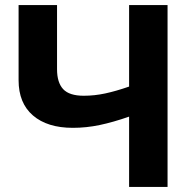

<svg xmlns="http://www.w3.org/2000/svg" viewBox="-20 -734 768 754"><path d="M638 0H487V-276Q424 -254 371.5 -243Q319 -232 266 -232Q166 -232 109.5 -280.5Q53 -329 53 -419V-714H204V-462Q204 -410 228 -384Q252 -358 309 -358Q351 -358 393 -367Q435 -376 487 -394V-714H638Z"/></svg>

Font: Noto Sans IKEA
Style: Bold
Weight: 600
Designer: Monotype Design Team
Foundry: Monotype Imaging Inc.
Version: Version 2.001